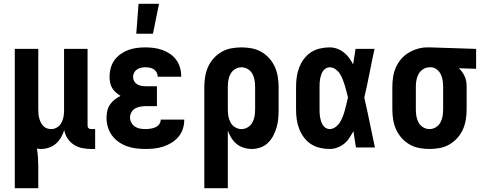

<svg xmlns="http://www.w3.org/2000/svg" viewBox="-20 -778 2540 1013"><path d="M58 215V-520H182V-200Q182 -188 183 -176.5Q184 -165 187 -154Q190 -143 195 -132.5Q200 -122 208 -113.5Q216 -105 227 -101Q238 -97 250 -97Q267 -97 281.5 -106Q296 -115 304 -130Q312 -145 315 -161.5Q318 -178 318 -194V-520H442V-117Q442 -113 443 -109Q444 -105 447 -102Q450 -99 454 -98Q458 -97 462 -97H482V8H462Q438 8 414.5 3.5Q391 -1 370.5 -14Q350 -27 336.5 -47.5Q323 -68 319 -92Q313 -72 302 -53Q291 -34 275 -20Q259 -6 238 1Q217 8 196 8Q191 8 185.5 7.5Q180 7 175 6Q179 31 180.5 56.5Q182 82 182 107V215Z M747 8Q722 8 697.5 5Q673 2 649.5 -6.5Q626 -15 605.5 -29.5Q585 -44 570.5 -64Q556 -84 549 -108Q542 -132 542 -157Q542 -175 546 -193Q550 -211 560.5 -226.5Q571 -242 585.5 -253Q600 -264 616 -272Q603 -280 591 -290.5Q579 -301 571.5 -314Q564 -327 561 -342.5Q558 -358 558 -373Q558 -396 564 -418.5Q570 -441 583.5 -460Q597 -479 616 -492.5Q635 -506 656.5 -514Q678 -522 701 -525Q724 -528 747 -528Q770 -528 792.5 -525Q815 -522 836 -514.5Q857 -507 876 -494.5Q895 -482 908.5 -464Q922 -446 929 -424Q936 -402 936 -380V-373H812V-375Q812 -386 806 -396.5Q800 -407 790.5 -413Q781 -419 769.5 -421Q758 -423 747 -423Q735 -423 723.5 -420.5Q712 -418 702.5 -411.5Q693 -405 687.5 -394.5Q682 -384 682 -372Q682 -360 688 -349.5Q694 -339 704 -333Q714 -327 726 -325Q738 -323 750 -323H808V-218H750Q735 -218 720.5 -215.5Q706 -213 693.5 -206Q681 -199 673.5 -186Q666 -173 666 -158Q666 -144 673 -131Q680 -118 692 -110Q704 -102 718.5 -99.5Q733 -97 747 -97Q760 -97 773.5 -99Q787 -101 799 -106Q811 -111 819.5 -122Q828 -133 828 -146V-147H952V-143Q952 -119 944 -96Q936 -73 920.5 -55Q905 -37 884.5 -24.5Q864 -12 841 -4.5Q818 3 794.5 5.5Q771 8 747 8ZM699 -600 711 -758H819L787 -600Z M1182 215H1058V-320Q1058 -347 1062.5 -374Q1067 -401 1078 -425.5Q1089 -450 1107.5 -470.5Q1126 -491 1149.5 -504.5Q1173 -518 1200 -523Q1227 -528 1254 -528Q1281 -528 1308 -523Q1335 -518 1358.5 -504.5Q1382 -491 1400.5 -470.5Q1419 -450 1430 -425.5Q1441 -401 1445.5 -374Q1450 -347 1450 -320V-200Q1450 -176 1448 -152.5Q1446 -129 1439.5 -106.5Q1433 -84 1422 -62.5Q1411 -41 1394 -24.5Q1377 -8 1354.5 0Q1332 8 1308 8Q1287 8 1266 1.5Q1245 -5 1228.5 -18.5Q1212 -32 1200.5 -50.5Q1189 -69 1182 -89ZM1254 -97Q1272 -97 1287.5 -106.5Q1303 -116 1311.5 -131.5Q1320 -147 1323 -164.5Q1326 -182 1326 -200V-320Q1326 -338 1323 -355.5Q1320 -373 1311.5 -388.5Q1303 -404 1287.5 -413.5Q1272 -423 1254 -423Q1236 -423 1220.5 -413.5Q1205 -404 1196.5 -388.5Q1188 -373 1185 -355.5Q1182 -338 1182 -320V-200Q1182 -182 1185 -164.5Q1188 -147 1196.5 -131.5Q1205 -116 1220.5 -106.5Q1236 -97 1254 -97Z M1719 8Q1693 8 1667.5 2Q1642 -4 1620.5 -18Q1599 -32 1583.5 -53Q1568 -74 1558.5 -98.5Q1549 -123 1545.5 -148.5Q1542 -174 1542 -200V-320Q1542 -346 1545.5 -371.5Q1549 -397 1558.5 -421.5Q1568 -446 1583.5 -467Q1599 -488 1620.5 -502Q1642 -516 1667.5 -522Q1693 -528 1719 -528Q1740 -528 1759 -521Q1778 -514 1794 -501.5Q1810 -489 1822 -472.5Q1834 -456 1843 -438Q1846 -459 1849.5 -479.5Q1853 -500 1856 -520H1956Q1942 -456 1929.5 -391.5Q1917 -327 1902 -263Q1917 -198 1930.5 -132Q1944 -66 1958 0H1858Q1854 -22 1851 -43.5Q1848 -65 1845 -86Q1835 -68 1823.5 -50.5Q1812 -33 1796 -20Q1780 -7 1760 0.5Q1740 8 1719 8ZM1719 -97Q1736 -97 1750.5 -108Q1765 -119 1774 -133.5Q1783 -148 1789 -164Q1795 -180 1799.5 -196.5Q1804 -213 1808 -230Q1812 -247 1816 -263Q1812 -280 1808 -296Q1804 -312 1799 -328Q1794 -344 1788 -359.5Q1782 -375 1773 -389Q1764 -403 1750 -413Q1736 -423 1719 -423Q1709 -423 1699.5 -417.5Q1690 -412 1684 -403Q1678 -394 1674.5 -383.5Q1671 -373 1669 -362.5Q1667 -352 1666.5 -341.5Q1666 -331 1666 -320V-200Q1666 -189 1666.5 -178.5Q1667 -168 1669 -157.5Q1671 -147 1674.5 -136.5Q1678 -126 1684 -117Q1690 -108 1699.5 -102.5Q1709 -97 1719 -97Z M2246 8Q2219 8 2192 3Q2165 -2 2141.5 -15.5Q2118 -29 2099.5 -49.5Q2081 -70 2070 -94.5Q2059 -119 2054.5 -146Q2050 -173 2050 -200V-320Q2050 -346 2054 -372Q2058 -398 2068.5 -422Q2079 -446 2096 -466Q2113 -486 2135.5 -499.5Q2158 -513 2183 -520.5Q2208 -528 2234 -528H2250L2492 -520V-415L2401 -418Q2411 -409 2419 -397.5Q2427 -386 2432.5 -373.5Q2438 -361 2440 -347.5Q2442 -334 2442 -320V-200Q2442 -173 2437.5 -146Q2433 -119 2422 -94.5Q2411 -70 2392.5 -49.5Q2374 -29 2350.5 -15.5Q2327 -2 2300 3Q2273 8 2246 8ZM2246 -97Q2264 -97 2279.5 -106.5Q2295 -116 2303.5 -131.5Q2312 -147 2315 -164.5Q2318 -182 2318 -200V-320Q2318 -337 2315.5 -353.5Q2313 -370 2306 -385Q2299 -400 2285.5 -411Q2272 -422 2255 -423H2245Q2228 -423 2212.5 -413Q2197 -403 2188.5 -387.5Q2180 -372 2177 -355Q2174 -338 2174 -320V-200Q2174 -182 2177 -164.5Q2180 -147 2188.5 -131.5Q2197 -116 2212.5 -106.5Q2228 -97 2246 -97Z"/></svg>

Font: Iosevka Extrabold
Style: Regular
Weight: 800
Monospace: yes
Designer: Belleve Invis
Foundry: Belleve Invis
Version: Version 32.5.0; ttfautohint (v1.8.4)